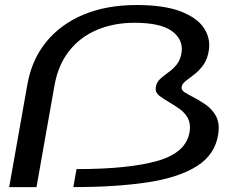

<svg xmlns="http://www.w3.org/2000/svg" viewBox="-20 -764 1028 784"><path d="M17.5 0 91.5 -417.5Q109 -519 168 -592Q227 -665 321 -704.2Q415 -743.5 537.5 -743.5Q650 -743.5 717.5 -717.5Q785 -691.5 812.5 -649.8Q840 -608 833 -560Q827.5 -522.5 810.5 -499Q793.5 -475.5 773.5 -460.2Q753.5 -445 738.2 -433.2Q723 -421.5 721.5 -407Q720.5 -396 733.8 -387.2Q747 -378.5 767 -368.5Q791.5 -356 818.2 -338Q845 -320 861.5 -290.8Q878 -261.5 871 -215.5Q858.5 -133 784.5 -86Q710.5 -39 582.5 -19.5Q454.5 0 279.5 0L292.5 -73.5Q505.5 -73.5 623.5 -107.2Q741.5 -141 754.5 -227Q759 -260 746.8 -282Q734.5 -304 713.5 -319Q692.5 -334 671 -346.5Q647.5 -360 630.5 -373.2Q613.5 -386.5 616 -406.5Q618.5 -427 633.2 -441Q648 -455 667 -468.2Q686 -481.5 701.5 -500.5Q717 -519.5 721.5 -550.5Q728.5 -603 682 -637Q635.5 -671 529 -671Q445 -671 376.5 -642.2Q308 -613.5 262.8 -556.5Q217.5 -499.5 202.5 -415L129 0Z"/></svg>

Font: Anybody UltraExpanded Regular
Style: Italic
Weight: 400
Width: 9
Italic angle: -10°
Designer: Tyler Finck
Foundry: Etcetera Type Company
Version: Version 1.010; ttfautohint (v1.8.3) -l 8 -r 50 -G 200 -x 14 